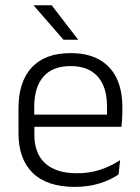

<svg xmlns="http://www.w3.org/2000/svg" viewBox="-20 -702 532 732"><path d="M265 10.5Q159.5 10.5 105 -42.5Q50.5 -95.5 50.5 -193.5V-288.5Q50.5 -390.5 101.2 -445Q152 -499.5 249 -499.5Q314 -499.5 358 -475Q402 -450.5 424.2 -404.5Q446.5 -358.5 446.5 -294V-276.5Q446.5 -262 445.5 -247.5Q444.5 -233 443 -218.5H387Q388 -240.5 388 -260.2Q388 -280 388 -296.5Q388 -345.5 372.2 -379.8Q356.5 -414 325.8 -432Q295 -450 249 -450Q180.5 -450 145.5 -409.8Q110.5 -369.5 110.5 -293.5V-246L111 -238V-187.5Q111 -154 120.8 -127Q130.5 -100 150.8 -80.8Q171 -61.5 201.8 -51.5Q232.5 -41.5 273.5 -41.5Q321 -41.5 361.8 -54.8Q402.5 -68 438 -91.5L432 -37Q401 -15.5 358.5 -2.5Q316 10.5 265 10.5ZM429.5 -218.5H82V-265H429.5ZM108.5 -682H177L277 -552V-550.5H222L108.5 -681Z"/></svg>

Font: Anek Devanagari Medium Light
Style: Regular
Weight: 300
Version: Version 1.003